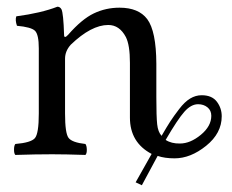

<svg xmlns="http://www.w3.org/2000/svg" viewBox="-20 -462 694 575"><path d="M369.1 -273.9Q369.1 -327.1 356.9 -351.1Q337.9 -387.2 304.2 -387.2Q253.4 -387.2 191.9 -328.1Q174.8 -309.1 174.8 -286.1V-122.1Q174.8 -63 185.3 -49.1Q195.8 -35.2 235.8 -30.8Q239.7 -25.9 240 -13.9Q240.2 -2 235.8 2Q175.8 0 136.2 0Q86.4 0 25.9 2Q22 -2 22 -13.9Q22 -25.9 25.9 -30.8Q72.8 -34.7 84.5 -48.3Q96.2 -62 96.2 -122.1V-316.9Q96.2 -358.9 84.7 -369.9Q73.2 -380.9 30.8 -384.8Q24.9 -401.9 28.8 -413.1Q103 -422.9 151.9 -441.9Q159.7 -441.9 164.1 -434.1Q169.9 -421.9 171.9 -357.9Q171.9 -344.7 184.1 -357.9Q225.1 -404.8 261 -421.9Q296.9 -439 337.9 -439Q395 -439 420.9 -404.8Q447.8 -368.7 448.2 -271V-170.9Q448.2 -112.8 450.7 -89.8Q453.1 -66.9 463.9 -55.2Q480 -83 490 -98.4Q500 -113.8 516.6 -135.5Q533.2 -157.2 549.6 -167Q565.9 -176.8 584 -176.8Q614.7 -176.8 629.4 -157.5Q644 -138.2 644 -113.8Q644 -63 597.4 -25.4Q550.8 12.2 502.9 12.2Q473.1 12.2 452.1 4.9L404.8 92.8L386.2 84L434.1 -1Q369.1 -35.2 369.1 -109.9ZM476.1 -43Q493.2 -31.7 519 -32.2Q549.8 -32.2 581.3 -58.1Q612.8 -84 612.8 -115.2Q612.8 -131.3 601.3 -140.6Q589.8 -149.9 573.2 -149.9Q552.2 -149.9 532.2 -127.4Q512.2 -105 476.1 -43Z"/></svg>

Font: Linux Libertine O
Style: Regular
Weight: 400
Designer: Philipp H. Poll
Foundry: Philipp H. Poll
Version: Version 5.3.0